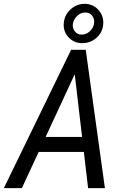

<svg xmlns="http://www.w3.org/2000/svg" viewBox="-52 -967 632 987"><path d="M358.9 -643.1 60.5 0H-32.2L313.5 -710.9H371.6ZM400.9 0 324.2 -653.3 333.5 -710.9H388.7L487.3 0ZM445.8 -263.2 432.1 -186H99.1L112.8 -263.2ZM275.4 -841.3Q275.9 -870.6 290.5 -894.5Q305.2 -918.5 329.6 -932.9Q354 -947.3 382.8 -947.3Q423.8 -947.3 451.7 -918.5Q479.5 -889.6 479 -849.1Q478.5 -819.8 463.9 -796.1Q449.2 -772.5 424.8 -758.8Q400.4 -745.1 371.6 -745.1Q330.6 -745.1 302.7 -772.7Q274.9 -800.3 275.4 -841.3ZM322.3 -842.3Q320.3 -821.3 333 -805.2Q345.7 -789.1 367.7 -789.1Q391.6 -789.1 410.4 -806.9Q429.2 -824.7 431.6 -848.1Q434.6 -869.6 421.9 -886.2Q409.2 -902.8 386.7 -902.8Q362.3 -902.8 343.8 -884.3Q325.2 -865.7 322.3 -842.3Z"/></svg>

Font: Roboto Condensed
Style: Italic
Weight: 400
Italic angle: -12°
Designer: Christian Robertson
Foundry: Google
Version: Version 3.0